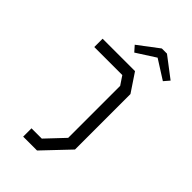

<svg xmlns="http://www.w3.org/2000/svg" viewBox="-288 -1007 1175 1175"><g transform="rotate(45 300.0 -419.0)"><path d="M80 -695.5V-623.5H322.5L360 -567.5V-117.5L249 0H160V72H280L440 -96.5V-576.5L360.5 -695.5ZM423 -909.5 555.5 -808.5 524.5 -772.5 400 -851.5 277 -772.5 245 -808.5 378.5 -909.5Z"/></g></svg>

Font: Kode
Style: Regular
Weight: 400
Monospace: yes
Designer: Isa Ozler
Foundry: Kadena LLC
Version: Version 1.000;gftools[0.9.28]